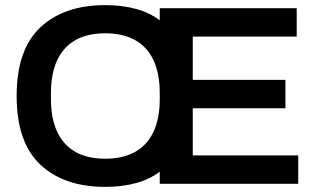

<svg xmlns="http://www.w3.org/2000/svg" viewBox="-20 -718 1240 750"><path d="M391 12Q230 12 137.5 -75Q45 -162 45 -343Q45 -524 137.5 -611Q230 -698 391 -698Q456 -698 510 -683.5Q564 -669 604 -639V-686H1139V-575H733V-406H1095V-295H733V-111H1145V0H604V-47Q564 -17 510 -2.5Q456 12 391 12ZM391 -98Q460 -98 507.5 -124.5Q555 -151 579.5 -203Q604 -255 604 -331V-353Q604 -431 579.5 -483Q555 -535 507.5 -561.5Q460 -588 391 -588Q322 -588 275 -561.5Q228 -535 203.5 -483Q179 -431 179 -353V-331Q179 -255 203.5 -203Q228 -151 275 -124.5Q322 -98 391 -98Z"/></svg>

Font: Archivo Variable SemiBold
Style: Regular
Weight: 600
Designer: Hector Gatti
Foundry: Omnibus-Type
Version: Version 2.001